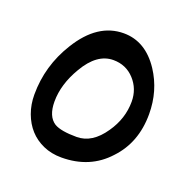

<svg xmlns="http://www.w3.org/2000/svg" viewBox="-86 -512 588 595"><g transform="rotate(20 207.5 -214.0)"><path d="M175 0Q142 0 115 -12Q88 -24 69.5 -44.5Q51 -65 40.5 -93.5Q30 -122 30 -155Q30 -250 81 -332Q140 -428 226 -428Q298 -428 345 -357Q385 -296 385 -219Q385 -125 327 -64Q269 0 175 0ZM198 -76Q249 -76 287 -132Q321 -181 321 -237Q321 -279 293.5 -309Q266 -339 224 -339Q170 -339 131 -272Q96 -213 96 -156Q96 -107 124 -89Q146 -76 198 -76Z"/></g></svg>

Font: Dongol
Style: Regular
Weight: 400
Designer: Abdo Mohamed and Ibrahim Hamdi
Foundry: Protype Foundry
Version: Version 1.000;hotconv 1.0.109;makeotfexe 2.5.65596